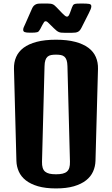

<svg xmlns="http://www.w3.org/2000/svg" viewBox="-20 -1054 630 1080"><path d="M58.6 -666.5Q57.6 -703.1 70.8 -733.4Q84 -763.7 112.5 -785.2Q141.1 -806.6 186.3 -818.6Q231.4 -830.6 294.9 -830.6Q357.9 -830.6 403.1 -818.6Q448.2 -806.6 477.1 -785.2Q505.9 -763.7 519 -733.4Q532.2 -703.1 531.2 -666.5L517.1 -148.9Q516.1 -117.2 503.4 -88.9Q490.7 -60.5 464.1 -39.6Q437.5 -18.6 395.8 -6.3Q354 5.9 294.9 5.9Q235.8 5.9 193.8 -6.3Q151.9 -18.6 125.2 -39.6Q98.6 -60.5 85.9 -88.9Q73.2 -117.2 72.3 -148.9ZM216.3 -144.5Q215.8 -124 220 -110.4Q224.1 -96.7 233.6 -88.6Q243.2 -80.6 258.3 -77.1Q273.4 -73.7 294.9 -73.7Q316.4 -73.7 331.5 -77.1Q346.7 -80.6 356.2 -88.6Q365.7 -96.7 369.9 -110.4Q374 -124 373.5 -144.5L359.4 -681.6Q358.9 -703.1 354.5 -715.8Q350.1 -728.5 342 -735.4Q334 -742.2 322.3 -744.4Q310.5 -746.6 294.9 -746.6Q279.3 -746.6 267.6 -744.4Q255.9 -742.2 247.8 -735.4Q239.7 -728.5 235.4 -715.8Q231 -703.1 230.5 -681.6ZM342.8 -869.6Q332 -869.6 324.7 -870.4Q317.4 -871.1 311 -873.8Q304.7 -876.5 298.1 -881.6Q291.5 -886.7 282.7 -895.5L254.9 -922.9Q246.6 -931.2 243.2 -932.9Q239.7 -934.6 236.8 -934.6Q231.4 -934.6 228 -929.9Q224.6 -925.3 218.3 -913.6L206.1 -890.1Q202.1 -882.8 198.5 -878.7Q194.8 -874.5 189 -872.8Q183.1 -871.1 173.8 -870.6Q164.6 -870.1 149.4 -870.1Q127.4 -870.1 118.9 -873.5Q110.4 -877 110.4 -886.2Q110.4 -893.1 113.5 -900.6Q116.7 -908.2 122.1 -919.4L160.2 -1005.9Q164.6 -1016.1 170.4 -1021.7Q176.3 -1027.3 183.3 -1030.3Q190.4 -1033.2 199.2 -1033.7Q208 -1034.2 218.3 -1034.2H246.6Q257.8 -1034.2 265.4 -1033Q272.9 -1031.7 278.3 -1029.1Q283.7 -1026.4 288.3 -1022.2Q293 -1018.1 298.3 -1012.7L329.6 -980Q338.9 -970.7 345.2 -965.6Q351.6 -960.4 356.9 -960.4Q361.8 -960.4 365.5 -965.1Q369.1 -969.7 374 -982.4L384.8 -1012.2Q387.7 -1020 390.9 -1024.7Q394 -1029.3 399.7 -1031.2Q405.3 -1033.2 414.8 -1033.7Q424.3 -1034.2 439.9 -1034.2Q469.2 -1034.2 481.4 -1032Q493.7 -1029.8 493.7 -1019Q493.7 -1011.7 490.2 -1002.7Q486.8 -993.7 480 -980.5L438.5 -898.4Q434.1 -889.6 429.4 -884Q424.8 -878.4 418.7 -875.2Q412.6 -872.1 404.5 -870.8Q396.5 -869.6 385.3 -869.6H342.8Z"/></svg>

Font: Denk One
Style: Regular
Weight: 400
Designer: Irina Smirnova
Foundry: Irina Smirnova
Version: Version 1.002